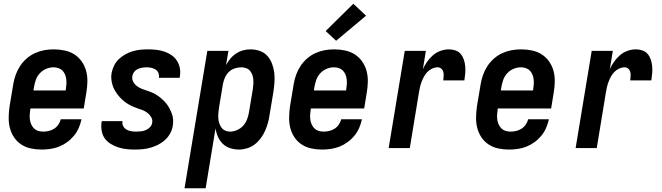

<svg xmlns="http://www.w3.org/2000/svg" viewBox="-20 -792 3540 1027"><path d="M203 8Q173 8 145 2Q117 -4 94 -19Q71 -34 55.5 -57Q40 -80 33 -107Q26 -134 26.5 -163.5Q27 -193 31 -222L51 -342Q55 -367 64 -392Q73 -417 87.5 -439Q102 -461 122.5 -479Q143 -497 167.5 -508Q192 -519 217 -523.5Q242 -528 267 -528Q297 -528 325.5 -522Q354 -516 377 -501.5Q400 -487 416.5 -464Q433 -441 440.5 -413.5Q448 -386 447.5 -356.5Q447 -327 442 -298L428 -212H143L142 -207Q140 -193 139 -179Q138 -165 140 -151.5Q142 -138 147.5 -126Q153 -114 162 -105Q171 -96 184 -92Q197 -88 211 -88Q226 -88 241 -91.5Q256 -95 269.5 -103.5Q283 -112 292.5 -126Q302 -140 305 -154H416Q411 -131 401.5 -108.5Q392 -86 376 -66.5Q360 -47 339.5 -32Q319 -17 296.5 -8Q274 1 250 4.5Q226 8 203 8ZM159 -308H331L332 -313Q334 -327 335 -340.5Q336 -354 334.5 -367.5Q333 -381 328 -393Q323 -405 314.5 -414Q306 -423 293 -427.5Q280 -432 267 -432Q247 -432 227.5 -424Q208 -416 193.5 -400.5Q179 -385 172 -365.5Q165 -346 162 -327Z M701 8Q678 8 655.5 5.5Q633 3 612 -4Q591 -11 572 -22.5Q553 -34 540.5 -51.5Q528 -69 524 -91.5Q520 -114 523 -137L525 -144H636L635 -142Q633 -128 639.5 -116.5Q646 -105 657.5 -98.5Q669 -92 682.5 -90Q696 -88 709 -88Q722 -88 735 -89.5Q748 -91 760.5 -96.5Q773 -102 782.5 -112Q792 -122 794 -135Q797 -151 789 -165Q781 -179 768.5 -188.5Q756 -198 741 -203.5Q726 -209 711.5 -214Q697 -219 682.5 -226Q668 -233 655.5 -241.5Q643 -250 632 -260.5Q621 -271 611.5 -283Q602 -295 594 -309Q586 -323 581.5 -338Q577 -353 575.5 -369Q574 -385 577 -402Q581 -422 590.5 -441.5Q600 -461 616 -476Q632 -491 651 -501.5Q670 -512 690 -518Q710 -524 730.5 -526Q751 -528 772 -528Q794 -528 816.5 -525.5Q839 -523 859.5 -516Q880 -509 897.5 -497Q915 -485 926.5 -467Q938 -449 942 -427.5Q946 -406 942 -383L941 -376H830V-378Q832 -391 827 -402.5Q822 -414 811.5 -420.5Q801 -427 788.5 -429.5Q776 -432 764 -432Q752 -432 740.5 -430Q729 -428 717.5 -423Q706 -418 698 -408Q690 -398 688 -386Q685 -369 692.5 -355Q700 -341 712.5 -331.5Q725 -322 739.5 -316.5Q754 -311 769.5 -306Q785 -301 799 -294.5Q813 -288 825.5 -279Q838 -270 849.5 -259.5Q861 -249 870.5 -237Q880 -225 887 -211.5Q894 -198 899.5 -183Q905 -168 906 -151.5Q907 -135 904 -118Q901 -98 890 -78Q879 -58 862.5 -43Q846 -28 826 -18Q806 -8 785 -2Q764 4 743 6Q722 8 701 8Z M967 215 1089 -520H1202L1189 -444Q1199 -462 1212 -478Q1225 -494 1242.5 -505.5Q1260 -517 1280 -522.5Q1300 -528 1319 -528Q1346 -528 1370 -519.5Q1394 -511 1410 -493Q1426 -475 1435 -451.5Q1444 -428 1447 -402.5Q1450 -377 1448 -350.5Q1446 -324 1442 -298L1422 -178Q1419 -156 1413 -134.5Q1407 -113 1398 -92.5Q1389 -72 1375 -53Q1361 -34 1343 -20Q1325 -6 1302.5 1Q1280 8 1259 8Q1234 8 1211 0.5Q1188 -7 1171.5 -23Q1155 -39 1145.5 -61Q1136 -83 1133 -106L1080 215ZM1210 -88Q1229 -88 1248.5 -96.5Q1268 -105 1281.5 -120.5Q1295 -136 1302 -155Q1309 -174 1312 -193L1332 -313Q1334 -327 1335 -340.5Q1336 -354 1335 -367Q1334 -380 1329.5 -392Q1325 -404 1317 -413.5Q1309 -423 1296.5 -427.5Q1284 -432 1271 -432Q1253 -432 1235 -426Q1217 -420 1203.5 -406.5Q1190 -393 1182.5 -375.5Q1175 -358 1172 -340L1152 -220Q1150 -206 1148.5 -191.5Q1147 -177 1147.5 -163Q1148 -149 1152 -135.5Q1156 -122 1163.5 -111Q1171 -100 1183.5 -94Q1196 -88 1210 -88Z M1703 8Q1673 8 1645 2Q1617 -4 1594 -19Q1571 -34 1555.5 -57Q1540 -80 1533 -107Q1526 -134 1526.5 -163.5Q1527 -193 1531 -222L1551 -342Q1555 -367 1564 -392Q1573 -417 1587.5 -439Q1602 -461 1622.5 -479Q1643 -497 1667.5 -508Q1692 -519 1717 -523.5Q1742 -528 1767 -528Q1797 -528 1825.5 -522Q1854 -516 1877 -501.5Q1900 -487 1916.5 -464Q1933 -441 1940.5 -413.5Q1948 -386 1947.5 -356.5Q1947 -327 1942 -298L1928 -212H1643L1642 -207Q1640 -193 1639 -179Q1638 -165 1640 -151.5Q1642 -138 1647.5 -126Q1653 -114 1662 -105Q1671 -96 1684 -92Q1697 -88 1711 -88Q1726 -88 1741 -91.5Q1756 -95 1769.5 -103.5Q1783 -112 1792.5 -126Q1802 -140 1805 -154H1916Q1911 -131 1901.5 -108.5Q1892 -86 1876 -66.5Q1860 -47 1839.5 -32Q1819 -17 1796.5 -8Q1774 1 1750 4.5Q1726 8 1703 8ZM1659 -308H1831L1832 -313Q1834 -327 1835 -340.5Q1836 -354 1834.5 -367.5Q1833 -381 1828 -393Q1823 -405 1814.5 -414Q1806 -423 1793 -427.5Q1780 -432 1767 -432Q1747 -432 1727.5 -424Q1708 -416 1693.5 -400.5Q1679 -385 1672 -365.5Q1665 -346 1662 -327ZM1778 -574 1722 -626 1870 -772 1938 -708Z M2059 0 2145 -520H2258L2242 -422Q2251 -442 2264.5 -461.5Q2278 -481 2296 -496.5Q2314 -512 2336.5 -520Q2359 -528 2381 -528Q2400 -528 2417 -522Q2434 -516 2445 -502.5Q2456 -489 2461.5 -472Q2467 -455 2468.5 -436.5Q2470 -418 2468.5 -399.5Q2467 -381 2464 -362H2351Q2352 -373 2353 -384.5Q2354 -396 2351.5 -406.5Q2349 -417 2340.5 -424.5Q2332 -432 2321 -432Q2307 -432 2292.5 -425.5Q2278 -419 2267 -408Q2256 -397 2248.5 -383.5Q2241 -370 2235.5 -355.5Q2230 -341 2226.5 -326.5Q2223 -312 2221 -298L2172 0Z M2703 8Q2673 8 2645 2Q2617 -4 2594 -19Q2571 -34 2555.5 -57Q2540 -80 2533 -107Q2526 -134 2526.5 -163.5Q2527 -193 2531 -222L2551 -342Q2555 -367 2564 -392Q2573 -417 2587.5 -439Q2602 -461 2622.5 -479Q2643 -497 2667.5 -508Q2692 -519 2717 -523.5Q2742 -528 2767 -528Q2797 -528 2825.5 -522Q2854 -516 2877 -501.5Q2900 -487 2916.5 -464Q2933 -441 2940.5 -413.5Q2948 -386 2947.5 -356.5Q2947 -327 2942 -298L2928 -212H2643L2642 -207Q2640 -193 2639 -179Q2638 -165 2640 -151.5Q2642 -138 2647.5 -126Q2653 -114 2662 -105Q2671 -96 2684 -92Q2697 -88 2711 -88Q2726 -88 2741 -91.5Q2756 -95 2769.5 -103.5Q2783 -112 2792.5 -126Q2802 -140 2805 -154H2916Q2911 -131 2901.5 -108.5Q2892 -86 2876 -66.5Q2860 -47 2839.5 -32Q2819 -17 2796.5 -8Q2774 1 2750 4.5Q2726 8 2703 8ZM2659 -308H2831L2832 -313Q2834 -327 2835 -340.5Q2836 -354 2834.5 -367.5Q2833 -381 2828 -393Q2823 -405 2814.5 -414Q2806 -423 2793 -427.5Q2780 -432 2767 -432Q2747 -432 2727.5 -424Q2708 -416 2693.5 -400.5Q2679 -385 2672 -365.5Q2665 -346 2662 -327Z M3059 0 3145 -520H3258L3242 -422Q3251 -442 3264.5 -461.5Q3278 -481 3296 -496.5Q3314 -512 3336.5 -520Q3359 -528 3381 -528Q3400 -528 3417 -522Q3434 -516 3445 -502.5Q3456 -489 3461.5 -472Q3467 -455 3468.5 -436.5Q3470 -418 3468.5 -399.5Q3467 -381 3464 -362H3351Q3352 -373 3353 -384.5Q3354 -396 3351.5 -406.5Q3349 -417 3340.5 -424.5Q3332 -432 3321 -432Q3307 -432 3292.5 -425.5Q3278 -419 3267 -408Q3256 -397 3248.5 -383.5Q3241 -370 3235.5 -355.5Q3230 -341 3226.5 -326.5Q3223 -312 3221 -298L3172 0Z"/></svg>

Font: Iosevka Term Curly Oblique
Style: Bold
Weight: 700
Italic angle: -9°
Designer: Belleve Invis
Foundry: Belleve Invis
Version: Version 32.3.0